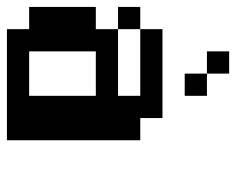

<svg xmlns="http://www.w3.org/2000/svg" viewBox="-82 -582 665 540"><g transform="rotate(90 250.0 -312.5)"><path d="M187.5 -562.5V-625H125V-562.5ZM250 -500V-562.5H187.5V-500ZM375 0V-375H312.5V-437.5H62.5V-375H0V-312.5H62.5V-250H0V-62.5H62.5V0ZM250 -312.5H62.5V-375H250ZM125 -62.5V-250H250V-62.5Z"/></g></svg>

Font: Chicago Kare
Style: Regular
Weight: 400
Designer: Duane King
Version: Version 1.001;hotconv 1.0.109;makeotfexe 2.5.65596